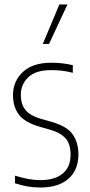

<svg xmlns="http://www.w3.org/2000/svg" viewBox="-20 -828 402 857"><path d="M160 9Q130 9 101.8 4Q73.5 -1 47 -10V-44Q110 -24 160 -24Q224.5 -24 259.8 -53.2Q295 -82.5 295 -137Q295 -186.5 271.8 -211.5Q248.5 -236.5 204 -249L158 -262Q90.5 -281.5 64.2 -316.5Q38 -351.5 38 -403Q38 -465.5 82.2 -506.8Q126.5 -548 208 -548Q236 -548 259.2 -545.2Q282.5 -542.5 305 -537V-503Q278 -510 255.8 -512.5Q233.5 -515 208 -515Q139 -515 106 -483Q73 -451 73 -405Q73 -361.5 94.5 -336.2Q116 -311 161 -298L207 -285Q279 -265 304.5 -228.2Q330 -191.5 330 -139Q330 -69.5 285.5 -30.2Q241 9 160 9ZM171 -632 245 -808H281L199 -632Z"/></svg>

Font: Encode Sans Cnd Th
Style: Regular
Weight: 100
Width: 3
Designer: Multiple Designers
Foundry: Impallari Type
Version: Version 3.002; ttfautohint (v1.8.3) -l 8 -r 50 -G 200 -x 14 